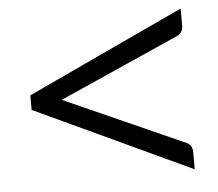

<svg xmlns="http://www.w3.org/2000/svg" viewBox="-42 -642 649 571"><g transform="rotate(-5 283.0 -357.0)"><path d="M498 -516.1 141.1 -357.4 498 -198.2Q517.1 -189.9 517.1 -168.5V-117.2L49.3 -335.4V-378.9L517.1 -597.2V-545.9Q517.1 -524.4 498 -516.1Z"/></g></svg>

Font: Lycee Sans
Style: Regular
Weight: 400
Designer: Justin Alvin
Foundry: Alkove Design
Version: Version 1.030